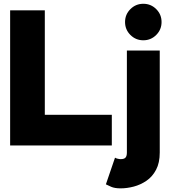

<svg xmlns="http://www.w3.org/2000/svg" viewBox="-20 -778 953 1027"><path d="M219.7 -722.7V-164.1H578.1V0H34.2V-722.7ZM595.2 65.4Q600.1 68.8 609.4 71Q618.7 73.2 625.5 73.2Q644.5 73.2 651.6 64.7Q658.7 56.2 658.7 38.1V-507.8H834.5V38.1Q834.5 92.8 814.9 129.9Q795.4 167 763.7 188.7Q731.9 210.4 695.6 220Q659.2 229.5 625.5 229.5Q593.3 229.5 574.7 221.2Q556.2 212.9 546.4 208ZM648.9 -660.2Q648.9 -700.7 677.5 -729.2Q706.1 -757.8 746.6 -757.8Q787.1 -757.8 815.7 -729.2Q844.2 -700.7 844.2 -660.2Q844.2 -619.6 815.7 -591.1Q787.1 -562.5 746.6 -562.5Q706.1 -562.5 677.5 -591.1Q648.9 -619.6 648.9 -660.2Z"/></svg>

Font: Giphurs Black
Style: Regular
Weight: 900
Version: Version 0.920; ttfautohint (v1.8.4.7-5d5b)